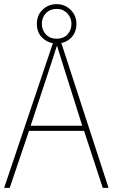

<svg xmlns="http://www.w3.org/2000/svg" viewBox="-20 -907 544 927"><path d="M476 0 386 -275H120L27 0H0L241 -715H271L504 0ZM282 -601Q276 -621 269.5 -641Q263 -661 255 -687Q248 -665 241 -643.5Q234 -622 227 -600L128 -300H377ZM254 -697Q215 -697 186.5 -722.5Q158 -748 158 -792Q158 -834 186 -860.5Q214 -887 254 -887Q293 -887 321 -859.5Q349 -832 349 -792Q349 -749 321.5 -723Q294 -697 254 -697ZM254 -720Q286 -720 305.5 -740.5Q325 -761 325 -792Q325 -822 304.5 -843Q284 -864 254 -864Q221 -864 201.5 -843Q182 -822 182 -792Q182 -762 201.5 -741Q221 -720 254 -720Z"/></svg>

Font: Noto Sans Myanmar UI SemiCondensed Thin
Style: Regular
Weight: 100
Width: 4
Designer: Monotype Design Team
Foundry: Monotype Imaging Inc.
Version: Version 2.103; ttfautohint (v1.8.4.7-5d5b)